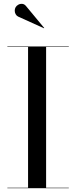

<svg xmlns="http://www.w3.org/2000/svg" viewBox="-20 -996 402 1016"><path d="M19 0V-2.5H128.5V-747.5H19V-750H344V-747.5H224V-2.5H344V0ZM212.5 -846.5 75.5 -908.5Q67.5 -912.5 62.8 -921Q58 -929.5 58 -939.5Q58 -949.5 62.5 -957.5Q67.5 -966 77 -971.2Q86.5 -976.5 98 -975.5Q109.5 -974.5 118.5 -963L214 -848Z"/></svg>

Font: Bodoni Moda 72pt
Style: Regular
Weight: 400
Designer: Owen Earl
Foundry: indestructible type
Version: Version 2.005